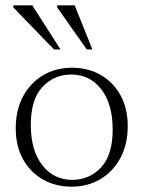

<svg xmlns="http://www.w3.org/2000/svg" viewBox="-20 -690 538 720"><path d="M248.5 10Q188 10 140.5 -17.2Q93 -44.5 66 -93.5Q39 -142.5 39 -208.5Q39 -277 66.2 -328Q93.5 -379 141.2 -407.5Q189 -436 249.5 -436Q310.5 -436 357.8 -408.8Q405 -381.5 432 -332.5Q459 -283.5 459 -217.5Q459 -149 431.8 -98Q404.5 -47 357 -18.5Q309.5 10 248.5 10ZM251 -15.5Q315 -15.5 358.8 -62Q402.5 -108.5 402.5 -204Q402.5 -300 359.8 -355.2Q317 -410.5 247 -410.5Q183 -410.5 139.2 -364Q95.5 -317.5 95.5 -222Q95.5 -126 138.5 -70.8Q181.5 -15.5 251 -15.5ZM207 -504.5H182.5L30 -662V-670H101ZM326.5 -504.5H305.5L194.5 -662V-670H260Z"/></svg>

Font: Newsreader Text Light
Style: Regular
Weight: 300
Designer: Hugues Gentile
Foundry: Production Type
Version: Version 1.002